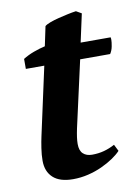

<svg xmlns="http://www.w3.org/2000/svg" viewBox="-75 -674 539 738"><g transform="rotate(-10 194.0 -305.0)"><path d="M45 -476Q64 -488 87 -496.5Q110 -505 132 -510L148 -586Q155 -592 170 -597.5Q185 -603 203 -607.5Q221 -612 239.5 -616Q258 -620 273 -622L294 -610L270 -500H387Q388 -496 388 -490Q388 -481 385 -465Q382 -449 374 -437H257L199 -178Q195 -159 193 -144.5Q191 -130 191 -118Q191 -92 204 -80Q217 -68 239 -68Q264 -68 286 -74Q308 -80 328 -91L341 -65Q329 -52 309 -38.5Q289 -25 264 -13.5Q239 -2 210 5Q181 12 151 12Q99 12 73 -12Q47 -36 47 -78Q47 -101 51 -127Q55 -153 59 -171L117 -437H45Z"/></g></svg>

Font: PTSerif
Style: Bold Italic
Weight: 700
Italic angle: -12°
Designer: A.Korolkova, O.Umpeleva, V.Yefimov
Foundry: ParaType Ltd
Version: Version 1.000W OFL; ttfautohint (v1.2) -l 8 -r 50 -G 200 -x 